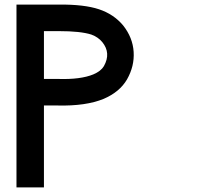

<svg xmlns="http://www.w3.org/2000/svg" viewBox="-20 -819 954 839"><path d="M172 -683V-674V-474H235Q332 -471 388 -494Q421 -508 434 -530Q466 -587 427 -635Q409 -657 379 -668Q332 -683 237 -683ZM52 0V-9V-34V-125V-400V-675V-765V-790V-799H172H237Q348 -800 412.5 -778.5Q477 -757 518 -708Q560 -655 564 -592.5Q568 -530 535 -472Q503 -417 433 -387Q355 -355 232 -358H172V-125V-34V-9V0Z"/></svg>

Font: FoundationLogo
Style: Medium
Weight: 500
Version: Version 0.3